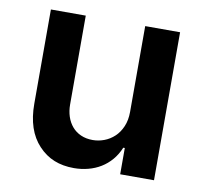

<svg xmlns="http://www.w3.org/2000/svg" viewBox="-67 -617 741 697"><g transform="rotate(10 304.0 -268.5)"><path d="M66.1 -198.2V-545.5H194.6V-218Q194.6 -194.2 201.3 -173.7Q208.1 -153.1 221.1 -137.8Q234 -122.5 253.4 -113.8Q272.7 -105.1 297.6 -105.1Q318.9 -105.1 339.7 -112.9Q360.4 -120.7 377 -136.2Q393.5 -151.6 403.6 -175.1Q413.7 -198.5 413.7 -229.4V-545.5H542.3V0H417.6V-96.9H411.9Q401.3 -71 384.6 -51.5Q367.9 -32 346.6 -19Q325.3 -6 300.2 0.5Q275.2 7.1 247.9 7.1Q207 7.1 174.9 -5.9Q142.8 -18.8 116.8 -46.5Q66.1 -100.5 66.1 -198.2Z"/></g></svg>

Font: Inter P Semi Bold
Style: Regular
Weight: 600
Designer: Rasmus Andersson
Foundry: rsms
Version: Version 3.018;git-588b23468